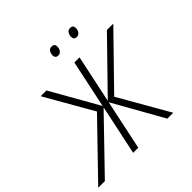

<svg xmlns="http://www.w3.org/2000/svg" viewBox="-261 -1100 1300 1300"><g transform="rotate(-45 389.0 -450.0)"><path d="M-39.6 0 319.3 -371.1 123 -713.9H178.2L373 -370.6L445.8 -713.9H495.1L422.4 -370.6L757.3 -713.9H818.4L472.7 -359.4L678.7 0H622.1L419.9 -359.4L343.8 0H294.9L371.1 -359.4L23.9 0ZM580.6 -824.2Q552.7 -824.2 552.7 -853Q552.7 -869.6 561.8 -884.8Q570.8 -899.9 591.3 -899.9Q618.2 -899.9 618.2 -872.1Q618.2 -853 607.9 -838.6Q597.7 -824.2 580.6 -824.2ZM403.3 -824.2Q375.5 -824.2 375.5 -853Q375.5 -869.6 384.5 -884.8Q393.6 -899.9 413.1 -899.9Q440.9 -899.9 440.9 -872.1Q440.9 -853 430.9 -838.6Q420.9 -824.2 403.3 -824.2Z"/></g></svg>

Font: Open Sans Light
Style: Italic
Weight: 300
Italic angle: -12°
Designer: Monotype Design Team
Foundry: Monotype Imaging Inc.
Version: Version 3.003; ttfautohint (v1.8.4)